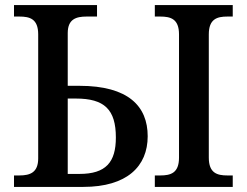

<svg xmlns="http://www.w3.org/2000/svg" viewBox="-20 -734 969 754"><path d="M35 0H307C479 0 560 -81 560 -199C560 -316 485 -397 292 -397H246V-604C246 -659 279 -669 320 -669H361V-714H35V-669H56C97 -669 130 -660 130 -599V-112C130 -57 99 -45 56 -45H35ZM588 0H894V-45H873C833 -45 800 -54 800 -115V-599C800 -660 833 -669 873 -669H894V-714H588V-669H609C650 -669 683 -660 683 -599V-115C683 -54 650 -45 609 -45H588ZM246 -51V-347H278C390 -347 435 -304 435 -194C435 -97 396 -51 292 -51Z"/></svg>

Font: Noto Serif Thai Medium
Style: Regular
Weight: 500
Designer: Monotype Design Team
Foundry: Monotype Imaging Inc.
Version: Version 1.901;PS 001.901;hotconv 1.0.88;makeotf.lib2.5.64775